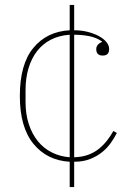

<svg xmlns="http://www.w3.org/2000/svg" viewBox="-20 -640 546 774"><path d="M261 12Q170 7 115 -60Q60 -127 60 -253Q60 -381 114.5 -447Q169 -513 261 -518V-620H279V-518Q308 -518 333.5 -511.5Q359 -505 378.5 -494.5Q398 -484 409 -470.5Q420 -457 420 -442Q420 -416 394 -416Q368 -416 368 -442Q368 -452 374.5 -459.5Q381 -467 391 -471V-473Q368 -489 338.5 -494.5Q309 -500 279 -500V-6Q311 -7 335.5 -16Q360 -25 378.5 -40Q397 -55 411.5 -73.5Q426 -92 437 -112L451 -104Q441 -84 426.5 -63.5Q412 -43 391.5 -26.5Q371 -10 343.5 1Q316 12 279 12V114H261ZM261 -500Q218 -497 185 -480Q152 -463 129.5 -434Q107 -405 95 -365Q83 -325 83 -277V-229Q83 -180 96 -140Q109 -100 132.5 -71Q156 -42 189 -25.5Q222 -9 261 -6Z"/></svg>

Font: IBM Plex Serif Thin
Style: Regular
Weight: 100
Designer: Mike Abbink, Paul van der Laan, Pieter van Rosmalen
Foundry: Bold Monday
Version: Version 3.001